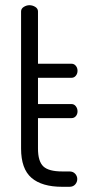

<svg xmlns="http://www.w3.org/2000/svg" viewBox="-20 -718 340 738"><path d="M126 -318H255Q265 -318 271.5 -309.5Q278 -301 278 -290Q278 -279 271.5 -271.5Q265 -264 255 -264H126V-147Q126 -98 146.5 -78.5Q167 -59 219 -59H247Q261 -59 269 -50Q277 -41 277 -30Q277 -18 269 -9Q261 0 247 0H219Q141 0 101 -34.5Q61 -69 61 -147V-674Q61 -685 71.5 -691.5Q82 -698 93 -698Q105 -698 115.5 -691.5Q126 -685 126 -674V-473H255Q265 -473 271.5 -465Q278 -457 278 -446Q278 -435 271.5 -427Q265 -419 255 -419H126Z"/></svg>

Font: Dosis
Style: Book
Weight: 400
Designer: EdgarTolentino, PabloImpallari, IginoMarini
Foundry: EdgarTolentino, PabloImpallari, IginoMarini
Version: Version 1.007